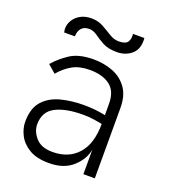

<svg xmlns="http://www.w3.org/2000/svg" viewBox="-121 -727 724 822"><g transform="rotate(20 240.5 -316.5)"><path d="M195 6Q139 6 105 -14.5Q71 -35 55.5 -65.5Q40 -96 40 -126Q40 -188 70 -221Q100 -254 148.5 -266.5Q197 -279 253 -279Q303 -279 351 -269V-320Q351 -378 317 -403.5Q283 -429 225 -429Q178 -429 146 -411Q114 -393 88 -362L52 -393Q77 -423 117 -450Q157 -477 225 -477Q272 -477 312.5 -461.5Q353 -446 378 -411.5Q403 -377 403 -321V0H351V-112Q343 -66 303 -30Q263 6 195 6ZM193 -44Q267 -44 309 -91.5Q351 -139 351 -229Q336 -232 312.5 -235.5Q289 -239 264 -239Q184 -239 138 -215Q92 -191 92 -133Q92 -101 117 -72.5Q142 -44 193 -44ZM162 -593Q139 -593 127 -579Q115 -565 115 -542H66Q60 -566 70 -588.5Q80 -611 102.5 -625Q125 -639 156 -639Q186 -639 209.5 -626Q233 -613 254.5 -599.5Q276 -586 298 -586Q330 -586 339 -601Q348 -616 345 -637H397Q401 -588 373.5 -564Q346 -540 306 -540Q266 -540 241.5 -553.5Q217 -567 199 -580Q181 -593 162 -593Z"/></g></svg>

Font: Lil Grotesk Light
Style: Regular
Weight: 300
Designer: Bastien Sozeau
Foundry: NBR — Bastien Sozeau
Version: Version 3.003; ttfautohint (v1.8.4.7-5d5b);gftools[0.9.33]